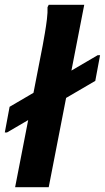

<svg xmlns="http://www.w3.org/2000/svg" viewBox="-29 -780 437 800"><path d="M0 -228H-9L11 -335L378 -550H388L368 -443ZM34 0 149 -591Q153 -613 158 -642Q163 -671 166.5 -700Q170 -729 169 -750L174 -760H322L174 0Z"/></svg>

Font: Kufam SemiBold
Style: Italic
Weight: 600
Italic angle: -11°
Designer: Artur Schmal
Foundry: Original Type
Version: Version 1.301; ttfautohint (v1.8.3)